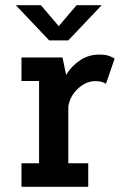

<svg xmlns="http://www.w3.org/2000/svg" viewBox="-20 -722 490 742"><path d="M63 0V-91H131V-409H63V-500H221.5L235.5 -432.5Q256.5 -467.5 289.8 -489.2Q323 -511 362.5 -511Q390 -511 404.5 -504.8Q419 -498.5 423 -495.5L389.5 -398Q386.5 -401 375.5 -404.8Q364.5 -408.5 348 -408.5Q313 -408.5 281.8 -380Q250.5 -351.5 244 -310.5V-91H321V0ZM41 -702H138L207 -621L276 -702H373L244 -566H170Z"/></svg>

Font: Trispace Condensed Medium
Style: Regular
Weight: 500
Width: 3
Designer: Tyler Finck
Foundry: Etcetera Type Company
Version: Version 1.210; ttfautohint (v1.8.3)